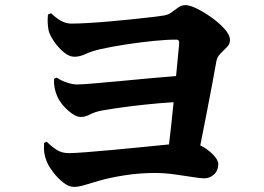

<svg xmlns="http://www.w3.org/2000/svg" viewBox="-20 -752 1040 755"><path d="M168.5 -694.8 180.7 -700.2Q200.7 -680.7 220.5 -669.9Q240.2 -659.2 260.3 -659.2Q284.7 -659.2 323.7 -661.4Q362.8 -663.6 407.7 -667.5Q452.6 -671.4 495.8 -675.8Q539.1 -680.2 573.2 -684.3Q607.4 -688.5 623.5 -690.9Q642.1 -693.8 655.3 -703.9Q668.5 -713.9 681.2 -722.9Q693.8 -731.9 710.4 -731.9Q726.1 -731.9 754.4 -718Q782.7 -704.1 812.7 -682.6Q842.8 -661.1 863.5 -637.7Q884.3 -614.3 884.3 -595.2Q884.3 -578.6 872.3 -566.7Q860.4 -554.7 847.2 -541.7Q834 -528.8 830.6 -509.8Q825.2 -478 814.7 -422.6Q804.2 -367.2 791.7 -302.7Q779.3 -238.3 767.6 -180.2Q794.4 -167.5 816.4 -145.5Q838.4 -123.5 838.4 -106.9Q838.4 -81.5 821.8 -66.2Q805.2 -50.8 783.7 -50.8Q767.6 -50.8 735.1 -56.2Q702.6 -61.5 663.8 -66.7Q625 -71.8 589.4 -71.8Q527.8 -71.8 469.2 -62.5Q410.6 -53.2 368.7 -41Q342.3 -33.7 316.2 -25.4Q290 -17.1 270.5 -17.1Q250 -17.1 227.3 -35.4Q204.6 -53.7 186.8 -77.9Q168.9 -102.1 162.6 -120.1Q157.2 -133.3 154.5 -149.2Q151.9 -165 153.3 -189.9L163.6 -194.8Q185.1 -173.8 204.3 -161.9Q223.6 -149.9 250.5 -149.9Q272.9 -149.9 319.6 -153.6Q366.2 -157.2 424.6 -162.6Q482.9 -168 541 -173.8Q599.1 -179.7 644.5 -184.1Q648.9 -219.2 653.6 -262.5Q658.2 -305.7 662.6 -350.1Q606.9 -346.7 551.8 -340.8Q496.6 -335 450.9 -328.4Q405.3 -321.8 378.4 -316.9Q351.6 -311.5 333.5 -301.8Q315.4 -292 297.4 -292Q282.7 -292 264.2 -304.7Q245.6 -317.4 229.5 -335.9Q213.4 -354.5 205.6 -372.1Q190.9 -404.3 192.4 -441.9L202.6 -446.8Q222.2 -434.1 244.1 -427Q266.1 -419.9 282.7 -419.9Q301.8 -419.9 347.4 -423.8Q393.1 -427.7 451.4 -433.1Q509.8 -438.5 568.4 -444.1Q627 -449.7 672.4 -453.1Q676.8 -497.1 679.9 -531.2Q683.1 -565.4 684.6 -582Q686 -596.2 673.3 -596.2Q634.8 -596.2 581.3 -590.8Q527.8 -585.4 473.1 -576.9Q418.5 -568.4 376.5 -559.1Q340.3 -550.8 316.9 -539.8Q293.5 -528.8 272.5 -528.8Q252 -528.8 230.5 -546.9Q209 -564.9 192.6 -588.9Q176.3 -612.8 171.4 -630.9Q168 -648.4 167.5 -663.6Q167 -678.7 168.5 -694.8Z"/></svg>

Font: Source Han Serif JP Heavy
Style: Regular
Weight: 900
Designer: Ryoko NISHIZUKA  (kana & ideographs); Frank Grießhammer (Latin, Greek & Cyrillic); Wenlong ZHANG  (bopomofo); Sandoll Co
Foundry: Adobe Systems Incorporated
Version: Version 1.001;PS 1.001;hotconv 16.6.54;makeotf.lib2.5.65590